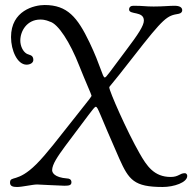

<svg xmlns="http://www.w3.org/2000/svg" viewBox="-20 -739 777 766"><path d="M20 -10C20 4 32 7 48 7C69 7 110 -3 128 -3C137 -3 219 2 237 2C256 2 265 0 265 -12C265 -24 255 -27 248 -27C196 -31 188 -51 188 -60C188 -83 210 -115 240 -156L333 -280C348 -300 358 -313 362 -313C371 -313 375 -289 456 -106C494 -21 515 7 629 7C674 7 727 -11 727 -37C727 -41 725 -48 717 -48C697 -48 693 -33 661 -33C594 -33 565 -78 537 -127C485 -218 416 -376 416 -390C416 -395 417 -390 510 -510C636 -672 646 -676 693 -684C703 -686 707 -692 707 -698C707 -710 696 -716 676 -716C656 -716 629 -713 593 -713C558 -713 555 -716 512 -716C502 -716 495 -711 495 -701C495 -679 554 -696 554 -657C554 -637 532 -603 482 -537L417 -450C405 -434 401 -430 398 -430C389 -430 382 -476 337 -570C289 -670 249 -719 158 -719C117 -719 24 -697 24 -591C24 -538 49 -481 86 -481C100 -481 113 -488 113 -500C113 -521 96 -519 86 -525C71 -534 61 -556 61 -577C61 -616 88 -661 141 -661C162 -661 175 -654 178 -653C212 -645 260 -569 296 -477C321 -414 345 -361 345 -358C345 -353 345 -354 273 -263C214 -189 167 -126 125 -84C49 -8 20 -40 20 -10Z"/></svg>

Font: OFL Sorts Mill Goudy
Style: Italic
Weight: 500
Italic angle: -6°
Version: Version 003.000